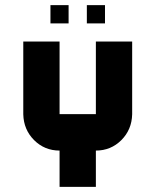

<svg xmlns="http://www.w3.org/2000/svg" viewBox="-20 -729 606 749"><path d="M354 -566.9H495.6V-283.2Q494.1 -223.1 453.4 -182.4Q412.6 -141.6 354 -141.6V0H212.4V-141.6Q153.8 -141.6 113 -182.4Q72.3 -223.1 70.8 -283.2V-566.9H212.4V-283.7H354ZM247.6 -637.7H176.8V-709H247.6ZM389.6 -637.7H318.8V-709H389.6Z"/></svg>

Font: Blazma
Style: Regular
Weight: 400
Designer: GGBotNet
Version: 1.00